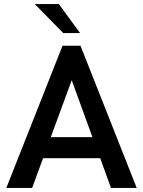

<svg xmlns="http://www.w3.org/2000/svg" viewBox="-20 -921 702 941"><path d="M11 0 286.5 -697H374.5L650 0H524L471 -145.5H191L137.5 0ZM150.5 -901H268.5L372.5 -759H290ZM229 -249H433L331.5 -528Z"/></svg>

Font: HK Grotesk SemiBold
Style: Regular
Weight: 600
Designer: Alfredo Marco Pradil
Foundry: Hanken Design Co.
Version: Version 3.001;FEAKit 1.0